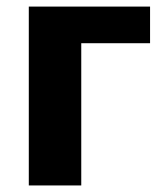

<svg xmlns="http://www.w3.org/2000/svg" viewBox="-20 -566 500 586"><path d="M67.9 -545.9V0H228V-434.1H438V-545.9Z"/></svg>

Font: Avrile Sans
Style: Bold
Weight: 700
Designer: Monotype Design Team, Google (font), Stefan Peev (BGR Cyrillic), Cristiano Sobral (main changes)
Foundry: The Avrile Sans Project Authors
Version: Version 3.110